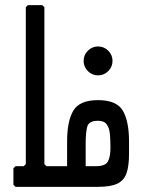

<svg xmlns="http://www.w3.org/2000/svg" viewBox="-20 -724 552 744"><path d="M40 0 32 -8V-72L40 -80H72L80 -88V-696L88 -704H144L152 -696V-88L160 -80H240V-176Q240 -254 264 -295Q288 -336 360 -336Q432 -336 456 -295Q480 -254 480 -176V-128Q480 -80 470 -52Q460 -24 434 -12Q408 0 360 0ZM312 -80H352Q388 -80 398 -98Q408 -116 408 -152Q408 -180 406 -203.5Q404 -227 394 -241.5Q384 -256 360 -256Q324 -256 318 -233Q312 -210 312 -168ZM360 -432Q337 -432 320.5 -448.5Q304 -465 304 -488Q304 -511 320.5 -527.5Q337 -544 360 -544Q383 -544 399.5 -527.5Q416 -511 416 -488Q416 -465 399.5 -448.5Q383 -432 360 -432Z"/></svg>

Font: Hasubi Mono
Style: Regular
Weight: 400
Designer: Eli Heuer
Foundry: Eli Heuer
Version: Version 1.000